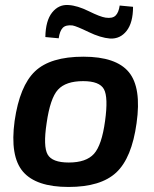

<svg xmlns="http://www.w3.org/2000/svg" viewBox="-20 -729 613 762"><path d="M213 -577 160 -582Q161 -647 187 -679.5Q213 -712 252 -709Q287 -707 332.5 -684.5Q378 -662 399 -659Q426 -655 438.5 -667Q451 -679 455 -707L508 -702Q508 -639 482.5 -606.5Q457 -574 417 -576Q379 -579 331.5 -602Q284 -625 268 -628Q241 -631 229 -618.5Q217 -606 213 -577ZM311 -504Q441 -504 491.5 -442.5Q542 -381 522 -240Q503 -102 441.5 -44.5Q380 13 252 13Q123 13 71 -48Q19 -109 38 -249Q58 -388 119 -446Q180 -504 311 -504ZM310 -407Q241 -407 210 -373Q179 -339 165 -240Q151 -148 169 -116Q187 -84 253 -84Q322 -84 353 -118.5Q384 -153 397 -249Q410 -343 392.5 -375Q375 -407 310 -407Z"/></svg>

Font: Exo 2.0 Semi Bold
Style: Italic
Weight: 600
Italic angle: -8°
Designer: Natanael Gama
Version: Version 1.001;PS 001.001;hotconv 1.0.70;makeotf.lib2.5.58329